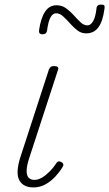

<svg xmlns="http://www.w3.org/2000/svg" viewBox="-20 -804 478 840"><path d="M126 16Q105 16 89.5 8.5Q74 1 65 -14.5Q56 -30 57 -56Q58 -82 70 -119L194 -500Q198 -508 202.5 -511.5Q207 -515 217 -515Q227 -515 232 -511Q237 -507 234 -499L108 -113Q97 -79 96.5 -58Q96 -37 105 -27Q114 -17 130 -17Q148 -17 165.5 -28Q183 -39 199 -55.5Q215 -72 225 -88Q228 -94 233.5 -97Q239 -100 248 -95Q256 -91 257 -85Q258 -79 253 -72Q241 -52 222 -31.5Q203 -11 179 2.5Q155 16 126 16ZM357 -658Q335 -658 318 -671.5Q301 -685 285.5 -702.5Q270 -720 255.5 -733Q241 -746 225 -746Q211 -746 201 -728Q191 -710 186 -671Q185 -663 180 -658.5Q175 -654 166 -654Q148 -654 151 -673Q159 -726 177.5 -753.5Q196 -781 228 -781Q251 -781 269.5 -767.5Q288 -754 303 -737Q318 -720 332.5 -706.5Q347 -693 362 -693Q377 -693 387.5 -711.5Q398 -730 402 -766Q403 -784 422 -784Q433 -784 436 -780Q439 -776 437 -765Q430 -711 410.5 -684.5Q391 -658 357 -658Z"/></svg>

Font: Playwrite BE VLG Thin
Style: Regular
Weight: 250
Designer: Veronika Burian, José Scaglione
Foundry: TypeTogether
Version: Version 1.002